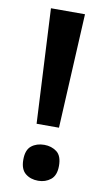

<svg xmlns="http://www.w3.org/2000/svg" viewBox="-84 -756 448 811"><g transform="rotate(10 140.0 -350.5)"><path d="M92 -223 67 -714H213L188 -223ZM63 -64Q63 -106 85 -123.5Q107 -141 140 -141Q171 -141 193.5 -124Q216 -107 216 -64Q216 -23 193.5 -5Q171 13 140 13Q107 13 85 -5Q63 -23 63 -64Z"/></g></svg>

Font: Noto Sans Cham SemiBold
Style: Regular
Weight: 600
Version: Version 2.002